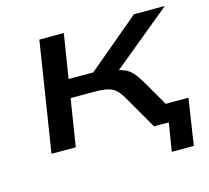

<svg xmlns="http://www.w3.org/2000/svg" viewBox="-93 -605 915 841"><g transform="rotate(-15 364.5 -184.5)"><path d="M586 128 607 0H556L569 -82H718L686 128ZM75 0 153 -497H264L232 -297H344L582 -497H722L424 -252L418 -283Q457 -279 478 -270.5Q499 -262 514 -245.5Q529 -229 549 -196L662 0H540L448 -159Q434 -181 420.5 -192.5Q407 -204 384.5 -209Q362 -214 321 -214H219L185 0Z"/></g></svg>

Font: Nunito Sans 7pt Expanded Medium
Style: Italic
Weight: 500
Width: 7
Italic angle: -9°
Designer: Vernon Adams
Foundry: Vernon Adams
Version: Version 3.101;gftools[0.9.27]